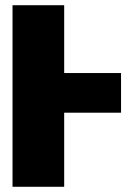

<svg xmlns="http://www.w3.org/2000/svg" viewBox="-20 -716 484 736"><path d="M444 -284H226V0H28V-696H226V-436H444Z"/></svg>

Font: Fira Sans Extra Condensed Black
Style: Regular
Weight: 900
Width: 1
Designer: Carrois Corporate & Edenspiekermann AG
Foundry: Carrois Corporate GbR & Edenspiekermann AG
Version: Version 4.203